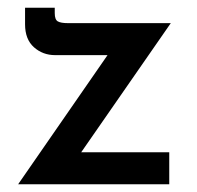

<svg xmlns="http://www.w3.org/2000/svg" viewBox="-20 -478 512 498"><path d="M123 -335Q91 -335 68 -355.5Q45 -376 45 -415V-458H122V-444Q122 -427 130 -422.5Q138 -418 156 -418H423L176 -62L156 -83H419V0H27L279 -364L295 -335Z"/></svg>

Font: Reem Kufi Fun
Style: Regular
Weight: 400
Designer: Khaled Hosny
Version: Version 1.005